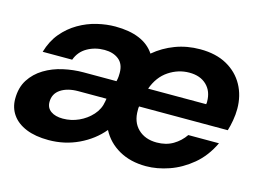

<svg xmlns="http://www.w3.org/2000/svg" viewBox="-76 -641 1060 786"><g transform="rotate(15 453.5 -248.0)"><path d="M180 12Q124 12 85 -4Q46 -20 25.5 -49Q5 -78 5 -116Q5 -164 26.5 -197.5Q48 -231 83.5 -252.5Q119 -274 162 -283.5Q205 -293 247 -293H387Q390 -305 390.5 -314Q391 -323 391 -329Q391 -367 367.5 -385.5Q344 -404 307 -404Q267 -404 234.5 -385.5Q202 -367 189 -331H64Q78 -379 106 -412.5Q134 -446 171 -467.5Q208 -489 248 -498.5Q288 -508 325 -508Q385 -508 427 -490.5Q469 -473 492 -438Q531 -471 580 -489.5Q629 -508 685 -508Q752 -508 798.5 -482Q845 -456 869.5 -411.5Q894 -367 894 -311Q894 -287 889.5 -261.5Q885 -236 879 -217H503Q502 -213 502 -209.5Q502 -206 502 -202Q501 -151 531 -122Q561 -93 610 -93Q650 -93 679.5 -110.5Q709 -128 728 -156H858Q830 -97 785.5 -60Q741 -23 690.5 -5.5Q640 12 593 12Q527 12 478.5 -15.5Q430 -43 405 -91Q366 -44 307 -16Q248 12 180 12ZM214 -88Q249 -88 281 -102.5Q313 -117 336 -142.5Q359 -168 364 -201L366 -213H247Q201 -213 172.5 -194Q144 -175 144 -140Q144 -115 163 -101.5Q182 -88 214 -88ZM520 -297H766Q767 -301 767 -304Q767 -307 767 -308Q767 -352 740 -378Q713 -404 667 -404Q620 -404 579.5 -377Q539 -350 520 -297Z"/></g></svg>

Font: Rethink Sans
Style: Bold Italic
Weight: 700
Italic angle: -10°
Designer: The Rethink Sans project authors (Hans Thiessen). DM Sans designed by Colophon Foundry.
Foundry: Rethink Communications LLC
Version: Version 1.001